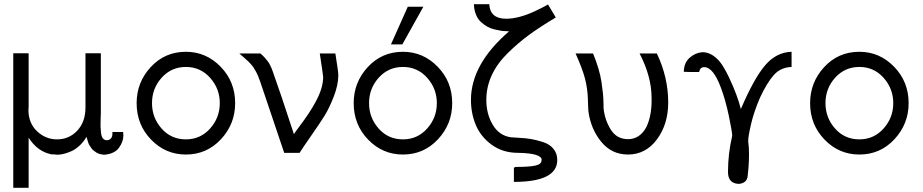

<svg xmlns="http://www.w3.org/2000/svg" viewBox="-20 -726 4382 912"><path d="M43 166V-473H115L116 -472V-217Q116 -215 115.5 -210.5Q115 -206 115 -205Q115 -141 156 -102.5Q197 -64 251 -64Q308 -64 347 -105.5Q386 -147 386 -216V-473H458L459 -472V-189Q459 -182 458 -159.5Q457 -137 457.5 -124Q458 -111 460 -94Q462 -77 469 -68.5Q476 -60 487 -60Q499 -60 506.5 -68Q514 -76 514 -90V-99H565Q566 -93 566 -82Q566 -53 545 -24Q524 5 475 9Q464 8 454 5.5Q444 3 437 -2Q430 -7 424 -11.5Q418 -16 413.5 -23Q409 -30 405.5 -35Q402 -40 399.5 -47.5Q397 -55 396 -58.5Q395 -62 393 -69L391 -76Q377 -52 358 -34.5Q339 -17 321.5 -9Q304 -1 289.5 3Q275 7 264.5 8Q254 9 253 9Q249 8 239 7.5Q229 7 224 7Q158 -6 116 -72V166Z M629 -236Q629 -335 696 -407.5Q763 -480 863 -480Q959 -480 1028 -409Q1097 -338 1097 -236Q1097 -137 1029.5 -64.5Q962 8 863 8Q766 8 697.5 -63Q629 -134 629 -236ZM702 -236Q702 -167 747.5 -115.5Q793 -64 863 -64Q932 -64 978 -115.5Q1024 -167 1024 -236Q1024 -305 978 -356.5Q932 -408 863 -408Q794 -408 748 -357Q702 -306 702 -236Z M1117 -472H1217Q1229 -462 1238 -451.5Q1247 -441 1252.5 -434Q1258 -427 1263 -416.5Q1268 -406 1270 -401.5Q1272 -397 1276 -385.5Q1280 -374 1281 -371Q1306 -303 1376 -89Q1383 -100 1404.5 -128.5Q1426 -157 1445 -185.5Q1464 -214 1478 -240Q1515 -307 1515 -360Q1515 -368 1499 -472H1573Q1587 -386 1587 -369Q1587 -323 1565.5 -267.5Q1544 -212 1521.5 -176Q1499 -140 1457.5 -80.5Q1416 -21 1403 0H1330L1217 -335Q1211 -352 1206 -364.5Q1201 -377 1194.5 -388Q1188 -399 1184.5 -405Q1181 -411 1172 -421Q1163 -431 1158.5 -435Q1154 -439 1139.5 -452Q1125 -465 1117 -472Z M1837 -515 1917 -694H1991L1891 -515ZM1660 -236Q1660 -335 1727 -407.5Q1794 -480 1894 -480Q1990 -480 2059 -409Q2128 -338 2128 -236Q2128 -137 2060.5 -64.5Q1993 8 1894 8Q1797 8 1728.5 -63Q1660 -134 1660 -236ZM1733 -236Q1733 -167 1778.5 -115.5Q1824 -64 1894 -64Q1963 -64 2009 -115.5Q2055 -167 2055 -236Q2055 -305 2009 -356.5Q1963 -408 1894 -408Q1825 -408 1779 -357Q1733 -306 1733 -236Z M2217 -251Q2217 -421 2398 -577L2385 -578Q2372 -578 2359.5 -580Q2347 -582 2328 -586.5Q2309 -591 2293.5 -600Q2278 -609 2263.5 -622.5Q2249 -636 2240.5 -657.5Q2232 -679 2231 -706H2304Q2308 -637 2384 -637Q2443 -637 2519 -672Q2535 -679 2551 -687.5Q2567 -696 2575 -700L2583 -705L2620 -643Q2546 -599 2494 -561Q2442 -523 2392 -474Q2342 -425 2316 -369Q2290 -313 2290 -251Q2290 -185 2320.5 -133.5Q2351 -82 2406 -74Q2411 -73 2444 -71.5Q2477 -70 2503 -65.5Q2529 -61 2560 -51Q2591 -41 2609 -19Q2627 3 2627 34Q2627 138 2421 138V70Q2426 70 2428 67Q2494 67 2523 60.5Q2552 54 2552 37Q2553 36 2553 34Q2553 2 2441 0Q2368 0 2315.5 -38.5Q2263 -77 2240 -132.5Q2217 -188 2217 -251Z M2714 -472H2797Q2812 -436 2822.5 -400.5Q2833 -365 2837.5 -333.5Q2842 -302 2844 -282Q2846 -262 2846.5 -237.5Q2847 -213 2847 -211Q2853 -155 2881.5 -110Q2910 -65 2963 -65Q3019 -65 3050 -122Q3077 -178 3075 -261Q3075 -362 3018 -472H3100Q3154 -359 3154 -239Q3154 -136 3100.5 -64Q3047 8 2963 8Q2885 8 2835.5 -53Q2786 -114 2775 -197Q2774 -203 2772.5 -254.5Q2771 -306 2758.5 -353.5Q2746 -401 2714 -472Z M3228 -385Q3229 -428 3255.5 -451.5Q3282 -475 3315 -478Q3360 -479 3399 -433Q3419 -408 3443 -358Q3483 -273 3499 -208Q3562 -355 3615 -416.5Q3668 -478 3740 -480V-408Q3688 -406 3655.5 -369.5Q3623 -333 3590 -262Q3561 -195 3547 -134.5Q3533 -74 3534 -54Q3534 -48 3537 -25Q3540 36 3532 104Q3531 130 3515 139.5Q3499 149 3483 147Q3438 142 3438 91Q3438 4 3458 -81V-80Q3458 -99 3442 -175.5Q3426 -252 3404 -310Q3368 -407 3325 -407Q3305 -407 3301 -384H3257Z M3828 -236Q3828 -335 3895 -407.5Q3962 -480 4062 -480Q4158 -480 4227 -409Q4296 -338 4296 -236Q4296 -137 4228.5 -64.5Q4161 8 4062 8Q3965 8 3896.5 -63Q3828 -134 3828 -236ZM3901 -236Q3901 -167 3946.5 -115.5Q3992 -64 4062 -64Q4131 -64 4177 -115.5Q4223 -167 4223 -236Q4223 -305 4177 -356.5Q4131 -408 4062 -408Q3993 -408 3947 -357Q3901 -306 3901 -236Z"/></svg>

Font: Coval
Style: ExtraLight
Weight: 250
Foundry: Context Ltd
Version: Version 001.000